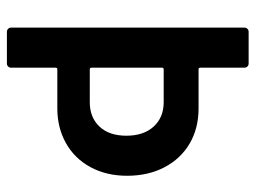

<svg xmlns="http://www.w3.org/2000/svg" viewBox="-112 -628 740 556"><g transform="rotate(90 258.0 -350.0)"><path d="M489 -348Q489 -288 464 -242Q439 -196 394.5 -171Q350 -146 294 -146H181Q176 -146 176 -141V-12Q176 -7 172.5 -3.5Q169 0 164 0H72Q67 0 63.5 -3.5Q60 -7 60 -12V-688Q60 -693 63.5 -696.5Q67 -700 72 -700H164Q169 -700 172.5 -696.5Q176 -693 176 -688V-560Q176 -555 181 -555H294Q352 -555 396 -529Q440 -503 464.5 -456Q489 -409 489 -348ZM373 -346Q373 -396 346.5 -425Q320 -454 276 -454H181Q176 -454 176 -449V-245Q176 -240 181 -240H276Q320 -240 346.5 -268Q373 -296 373 -346Z"/></g></svg>

Font: Barlow Semi Condensed SemiBold
Style: Regular
Weight: 600
Width: 4
Designer: Jeremy Tribby
Foundry: Tribby Type
Version: Version 1.408